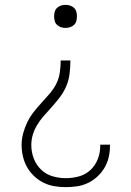

<svg xmlns="http://www.w3.org/2000/svg" viewBox="-20 -548 540 791"><path d="M250 -433Q240 -433 231 -436Q222 -439 215 -445.5Q208 -452 205.5 -461.5Q203 -471 203 -481Q203 -490 205.5 -499.5Q208 -509 215 -515.5Q222 -522 231 -525Q240 -528 250 -528Q260 -528 269 -525Q278 -522 285 -515.5Q292 -509 294.5 -499.5Q297 -490 297 -481Q297 -471 294.5 -461.5Q292 -452 285 -445.5Q278 -439 269 -436Q260 -433 250 -433ZM251 223Q227 223 203.5 219Q180 215 159 204.5Q138 194 120.5 177.5Q103 161 91.5 140.5Q80 120 74.5 96.5Q69 73 69 50Q69 25 75.5 1Q82 -23 93 -45.5Q104 -68 119.5 -87.5Q135 -107 151.5 -125Q168 -143 184.5 -162Q201 -181 212 -203Q223 -225 226.5 -250Q230 -275 230 -299H270Q270 -271 266.5 -243Q263 -215 251.5 -189.5Q240 -164 222.5 -142Q205 -120 186 -99Q171 -83 157 -66.5Q143 -50 132 -31.5Q121 -13 115 7.5Q109 28 109 50Q109 78 119 104.5Q129 131 149 150.5Q169 170 196 178Q223 186 251 186Q279 186 306 178.5Q333 171 353 152Q373 133 383 107Q393 81 393 53V48H433V54Q433 78 427.5 101Q422 124 410 144Q398 164 380.5 180Q363 196 342 206Q321 216 297.5 219.5Q274 223 251 223Z"/></svg>

Font: Iosevka Curly Extralight
Style: Regular
Weight: 200
Monospace: yes
Designer: Belleve Invis
Foundry: Belleve Invis
Version: Version 22.1.2; ttfautohint (v1.8.4)